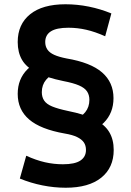

<svg xmlns="http://www.w3.org/2000/svg" viewBox="-20 -760 615 900"><path d="M329 -202Q360 -210 379.5 -234Q399 -258 399 -292Q399 -315 388 -331.5Q377 -348 350.5 -359.5Q324 -371 277 -380Q199 -396 151.5 -420Q104 -444 83.5 -479Q63 -514 63 -563Q63 -646 121 -693Q179 -740 287 -740Q342 -740 396.5 -729Q451 -718 502 -697L473 -590Q426 -611 384.5 -620.5Q343 -630 301 -630Q245 -630 218.5 -613Q192 -596 192 -563Q192 -543 202 -528Q212 -513 234 -503Q256 -493 292 -486Q405 -467 458.5 -420.5Q512 -374 512 -300Q512 -230 466.5 -184.5Q421 -139 335 -125ZM288 120Q234 120 179 109Q124 98 73 77L103 -30Q149 -9 190.5 0.5Q232 10 275 10Q331 10 357 -7.5Q383 -25 383 -57Q383 -78 373 -92.5Q363 -107 341.5 -117.5Q320 -128 284 -134Q170 -154 116.5 -200Q63 -246 63 -320Q63 -390 109 -435.5Q155 -481 241 -495L246 -418Q216 -410 196 -386Q176 -362 176 -328Q176 -305 187 -288.5Q198 -272 224.5 -261Q251 -250 298 -240Q378 -224 424.5 -200Q471 -176 492 -141Q513 -106 513 -57Q513 26 454.5 73Q396 120 288 120Z"/></svg>

Font: M PLUS 2
Style: Bold
Weight: 700
Designer: Coji Morishita
Foundry: UNDERFOREST DESIGN
Version: Version 1.001